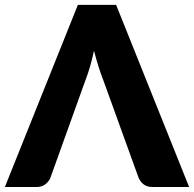

<svg xmlns="http://www.w3.org/2000/svg" viewBox="-34 -748 777 768"><path d="M722.5 0H576.5Q554.5 0 541 -10.2Q527.5 -20.5 520.5 -36.5L379.5 -426.5Q369.5 -451.5 360 -481.8Q350.5 -512 342 -545Q335 -512 326.2 -481.8Q317.5 -451.5 307.5 -426.5L167.5 -36.5Q162 -22.5 147.8 -11.2Q133.5 0 112.5 0H-14.5L277.5 -728.5H430.5Z"/></svg>

Font: Lato Black
Style: Regular
Weight: 900
Designer: Lukasz Dziedzic
Foundry: tyPoland Lukasz Dziedzic
Version: Version 2.007; 2014-02-27